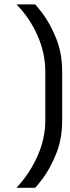

<svg xmlns="http://www.w3.org/2000/svg" viewBox="-20 -761 331 911"><path d="M58 130Q121 63 158 -20.5Q195 -104 195 -190V-420Q195 -510 157 -594.5Q119 -679 58 -740H145Q145 -746 181 -698.5Q217 -651 246 -580Q275 -509 275 -421V-190Q275 -101 246 -30Q217 41 181 88.5Q145 136 145 130Z"/></svg>

Font: Homenaje
Style: Regular
Weight: 400
Designer: Constanza Artigas Preller, Agustina Mingote
Foundry: Constanza Artigas Preller, Agustina Mingote
Version: Version 1.100